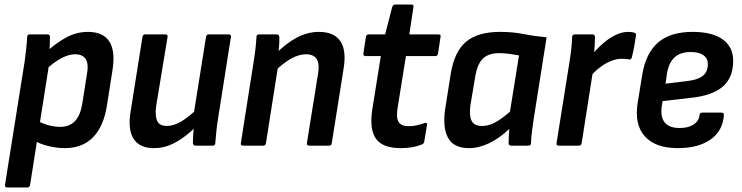

<svg xmlns="http://www.w3.org/2000/svg" viewBox="-20 -644 3283 849"><path d="M267 11Q231 11 192.5 1.5Q154 -8 130 -24L142 -112Q164 -99 192 -91Q220 -83 246 -83Q288 -83 312 -109Q336 -135 344 -187L364 -313Q373 -360 359.5 -382Q346 -404 312 -404Q284 -404 251 -386.5Q218 -369 175 -330L179 -410Q232 -457 276 -480Q320 -503 369 -503Q436 -503 463.5 -460.5Q491 -418 477 -331L453 -178Q438 -84 391 -36.5Q344 11 267 11ZM12 185Q1 185 2 174L89 -372Q93 -402 96 -429.5Q99 -457 100 -480Q100 -492 112 -492H189Q201 -492 201 -481Q201 -467 200 -445Q199 -423 197 -407V-360L113 174Q111 185 101 185Z M660 11Q597 11 570.5 -30.5Q544 -72 558 -154L610 -481Q612 -492 622 -492H710Q723 -492 721 -481L670 -172Q665 -128 676 -107.5Q687 -87 718 -87Q749 -87 782.5 -107.5Q816 -128 857 -167L852 -89Q823 -60 792.5 -37.5Q762 -15 730 -2Q698 11 660 11ZM845 0Q834 0 833 -11Q833 -30 834.5 -51Q836 -72 839 -92L836 -136L891 -481Q893 -492 903 -492H991Q1003 -492 1001 -480L945 -125Q940 -95 937 -66Q934 -37 932 -11Q932 0 921 0Z M1347 0Q1336 0 1337 -11L1387 -322Q1400 -404 1333 -404Q1302 -404 1268.5 -385.5Q1235 -367 1191 -326L1196 -403Q1244 -452 1292 -477.5Q1340 -503 1390 -503Q1457 -503 1485 -462Q1513 -421 1499 -338L1447 -11Q1446 0 1436 0ZM1055 0Q1043 0 1045 -11L1101 -367Q1106 -397 1109.5 -427.5Q1113 -458 1114 -480Q1114 -492 1126 -492H1203Q1214 -492 1215 -481Q1216 -465 1214 -439.5Q1212 -414 1210 -394L1211 -361L1156 -11Q1154 0 1144 0Z M1752 11Q1672 11 1642.5 -30.5Q1613 -72 1626 -159L1664 -396H1597Q1585 -396 1587 -408L1598 -481Q1600 -492 1610 -492H1683L1714 -612Q1718 -624 1727 -624H1799Q1811 -624 1808 -612L1790 -492H1918Q1931 -492 1928 -481L1917 -408Q1915 -396 1905 -396H1775L1738 -166Q1731 -122 1743 -104Q1755 -86 1787 -86Q1806 -86 1823.5 -90Q1841 -94 1857 -100Q1863 -102 1866 -100Q1869 -98 1868 -91L1856 -18Q1855 -9 1845 -5Q1826 3 1802.5 7Q1779 11 1752 11Z M2054 11Q1985 11 1960.5 -36Q1936 -83 1949 -165L1973 -317Q1989 -416 2041 -459.5Q2093 -503 2191 -503Q2248 -503 2295.5 -493.5Q2343 -484 2397 -479L2341 -125Q2336 -93 2332.5 -65Q2329 -37 2328 -11Q2328 0 2316 0H2240Q2230 0 2229 -11Q2229 -25 2230 -41.5Q2231 -58 2232 -74Q2189 -33 2143.5 -11Q2098 11 2054 11ZM2112 -87Q2140 -87 2168.5 -102Q2197 -117 2235 -150L2275 -399Q2254 -403 2231.5 -406Q2209 -409 2188 -409Q2140 -409 2115.5 -385Q2091 -361 2082 -309L2060 -178Q2054 -134 2065 -110.5Q2076 -87 2112 -87Z M2451 0Q2439 0 2441 -11L2498 -369Q2503 -399 2506 -427Q2509 -455 2510 -480Q2510 -492 2522 -492H2599Q2610 -492 2611 -481Q2611 -463 2609.5 -440Q2608 -417 2605 -397V-349L2552 -11Q2550 0 2540 0ZM2588 -303 2597 -401Q2620 -429 2646.5 -452Q2673 -475 2701.5 -489Q2730 -503 2758 -503Q2776 -503 2785 -499Q2790 -498 2791.5 -495Q2793 -492 2792 -486Q2789 -464 2784.5 -439Q2780 -414 2774 -391Q2771 -379 2761 -381Q2754 -383 2746.5 -383.5Q2739 -384 2728 -384Q2706 -384 2682 -374.5Q2658 -365 2634 -347Q2610 -329 2588 -303Z M2977 11Q2878 11 2831 -41.5Q2784 -94 2800 -191L2820 -314Q2836 -410 2890.5 -456.5Q2945 -503 3042 -503Q3130 -503 3176 -469.5Q3222 -436 3222 -375Q3222 -301 3176.5 -261.5Q3131 -222 3040 -212L2910 -197L2906 -173Q2900 -125 2920 -101.5Q2940 -78 2985 -78Q3023 -78 3046.5 -93Q3070 -108 3073 -134Q3074 -146 3085 -146H3170Q3182 -146 3181 -135Q3176 -65 3122 -27Q3068 11 2977 11ZM2923 -274 3022 -286Q3068 -292 3089 -309.5Q3110 -327 3110 -361Q3110 -386 3090.5 -400Q3071 -414 3035 -414Q2988 -414 2962.5 -390Q2937 -366 2929 -318Z"/></svg>

Font: Sofia Sans Semi Condensed
Style: Bold Italic
Weight: 700
Italic angle: -9°
Version: Version 4.100